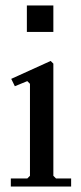

<svg xmlns="http://www.w3.org/2000/svg" viewBox="-20 -681 296 701"><path d="M78.1 -564.5V-661.1H174.8V-564.5ZM89.4 -39.1V-375L79.6 -384.8L34.2 -366.2L21 -393.1L165 -458.5L174.8 -448.7V-39.1L184.6 -29.3H239.7V0H19.5V-29.3H79.6Z"/></svg>

Font: Happy Times at the IKOB
Style: Regular
Weight: 400
Designer: Lucas Le Bihan
Foundry: Lucas Le Bihan
Version: Version 1.000;PS 1.0;hotconv 1.0.88;makeotf.lib2.5.647800